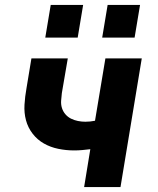

<svg xmlns="http://www.w3.org/2000/svg" viewBox="-20 -756 640 776"><path d="M320 0 345 -153Q329 -151 312.5 -149.5Q296 -148 280 -148Q247 -148 215.5 -154.5Q184 -161 157.5 -176Q131 -191 112 -215.5Q93 -240 85 -270Q77 -300 79 -333Q81 -366 87 -399L107 -520H254L230 -380Q228 -364 227 -348.5Q226 -333 230.5 -319Q235 -305 244.5 -294Q254 -283 267 -276.5Q280 -270 295 -267Q310 -264 325 -264Q335 -264 344.5 -265Q354 -266 364 -268L406 -520H553L467 0ZM393 -604 415 -736H546L524 -604ZM163 -604 185 -736H316L294 -604Z"/></svg>

Font: Iosevka SS04 Heavy Extended
Style: Italic
Weight: 900
Width: 7
Italic angle: -9°
Monospace: yes
Designer: Belleve Invis
Foundry: Belleve Invis
Version: Version 19.0.0; ttfautohint (v1.8.4)